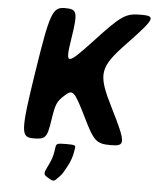

<svg xmlns="http://www.w3.org/2000/svg" viewBox="-61 -762 832 1030"><g transform="rotate(5 355.0 -247.0)"><path d="M400 -143C463 -13 477 0 556 0C635 0 634 -18 544 -198C454 -377 459 -410 596 -553C732 -696 738 -711 656 -711C574 -711 551 -696 417 -551C282 -406 272 -404 295 -550C318 -696 313 -711 247 -711C180 -711 168 -678 118 -356C68 -33 70 0 137 0C203 0 212 -9 226 -102C240 -194 245 -207 286 -244C327 -281 336 -272 400 -143ZM234 203C263 220 268 221 282 206C299 189 309 184 338 126C350 103 359 78 363 50L366 33C368 17 364 15 317 15C270 15 264 17 261 36L258 57C254 85 246 108 236 128C211 181 205 185 234 203Z"/></g></svg>

Font: Asimov Print
Style: AIt
Weight: 500
Designer: Google
Version: Version 2.000980: 2014